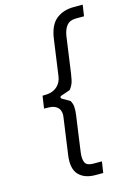

<svg xmlns="http://www.w3.org/2000/svg" viewBox="-142 -901 761 1109"><g transform="rotate(-15 238.5 -346.0)"><path d="M285 139Q221 139 186.5 103Q152 67 163 -13L193 -228Q200 -264 182.5 -285.5Q165 -307 129 -308L98 -309L109 -383L136 -384Q172 -386 197 -408.5Q222 -431 227 -468L257 -683Q268 -763 310 -797Q352 -831 416 -831H469L459 -764H411Q374 -764 355.5 -741.5Q337 -719 331 -679L301 -464Q295 -423 288 -406Q281 -389 269 -374L214 -355Q207 -353 206.5 -347Q206 -341 213 -337L257 -312Q268 -294 269.5 -273.5Q271 -253 267 -224L237 -9Q232 31 242.5 51.5Q253 72 290 72H342L332 139Z"/></g></svg>

Font: Finlandica
Style: Italic
Weight: 400
Italic angle: -8°
Designer: Niklas Ekholm, Juho Hiilivirta, Jaakko Suomalainen
Foundry: Helsinki Type Studio
Version: Version 1.064